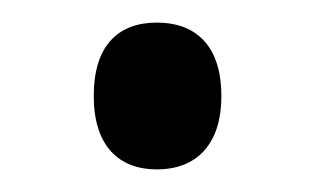

<svg xmlns="http://www.w3.org/2000/svg" viewBox="-20 -140 279 170"><path d="M63 -55C63 -11 85 10 119 10C152 10 176 -10 176 -55C176 -101 152 -120 119 -120C84 -120 63 -99 63 -55Z"/></svg>

Font: Noto Sans Georgian Condensed
Style: Regular
Weight: 400
Width: 3
Designer: Monotype Design Team, Akaki Razmadze
Foundry: Google LLC
Version: Version 2.005